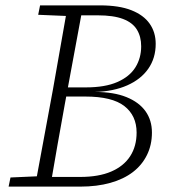

<svg xmlns="http://www.w3.org/2000/svg" viewBox="-20 -694 633 714"><path d="M12 0 19 -34 132 -39H141L138 0ZM110 0 177 -362Q191 -440 204.5 -518Q218 -596 232 -674H289L222 -312Q208 -234 194 -156Q180 -78 167 0ZM122 -639 129 -674H255L251 -634H241ZM143 0 146 -36H278Q347 -36 393.5 -56Q440 -76 464 -113Q488 -150 488 -201Q488 -264 442.5 -299.5Q397 -335 297 -335H201L204 -369H299Q371 -369 416.5 -389Q462 -409 483.5 -443.5Q505 -478 505 -522Q505 -558 489 -584Q473 -610 437.5 -623.5Q402 -637 343 -637H261L263 -674H352Q423 -674 468.5 -656Q514 -638 536.5 -606Q559 -574 559 -531Q559 -478 531.5 -438.5Q504 -399 453 -376.5Q402 -354 333 -352H334Q403 -352 450 -333Q497 -314 521 -280.5Q545 -247 545 -201Q545 -155 526.5 -117.5Q508 -80 474 -54Q440 -28 390.5 -14Q341 0 278 0Z"/></svg>

Font: Source Serif 4 Light
Style: Italic
Weight: 300
Italic angle: -12°
Designer: Frank Grießhammer
Foundry: Adobe Systems Incorporated
Version: Version 4.004;hotconv 1.0.116;makeotfexe 2.5.65601